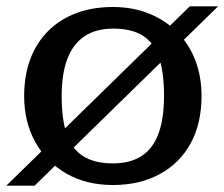

<svg xmlns="http://www.w3.org/2000/svg" viewBox="-32 -570 706 604"><path d="M-12 14 565 -550H654L77 14ZM162 -268Q162 -194 178 -147.5Q194 -101 230 -78.5Q266 -56 323 -56Q377 -56 413 -79Q449 -102 466.5 -149.5Q484 -197 484 -268Q484 -343 468 -389.5Q452 -436 417 -458Q382 -480 324 -480Q270 -480 234 -456Q198 -432 180 -385Q162 -338 162 -268ZM44 -268Q44 -333 63.5 -384.5Q83 -436 119.5 -472.5Q156 -509 207.5 -528.5Q259 -548 323 -548Q386 -548 437.5 -527Q489 -506 526 -468.5Q563 -431 582.5 -380Q602 -329 602 -268Q602 -182 568 -119.5Q534 -57 471 -22.5Q408 12 323 12Q239 12 176 -24.5Q113 -61 78.5 -124Q44 -187 44 -268Z"/></svg>

Font: Roboto Serif 20pt Medium
Style: Regular
Weight: 500
Version: Version 1.008